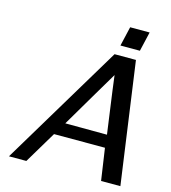

<svg xmlns="http://www.w3.org/2000/svg" viewBox="-125 -967 948 1067"><g transform="rotate(15 349.0 -433.5)"><path d="M465 -755 491 -867H603L577 -755ZM26 0 446 -700H569L667 0H556L529 -184H236L126 0ZM281 -258 521 -257Q476 -580 476 -588Q458 -558 395 -451.5Q332 -345 281 -258Z"/></g></svg>

Font: Coval
Style: Italic
Weight: 400
Foundry: Context Ltd
Version: Version 001.000